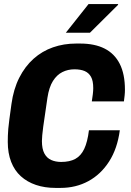

<svg xmlns="http://www.w3.org/2000/svg" viewBox="-20 -909 640 939"><path d="M251 10Q199 10 156 -4.5Q113 -19 82 -47Q51 -75 34.5 -117.5Q18 -160 18 -215Q18 -231 18.5 -245.5Q19 -260 20.5 -279Q22 -298 26 -327Q30 -356 36 -400Q46 -473 74 -528.5Q102 -584 144 -621.5Q186 -659 239 -677.5Q292 -696 352 -696H372Q443 -696 491.5 -671.5Q540 -647 565.5 -597Q591 -547 591 -470Q591 -456 589.5 -442Q588 -428 586 -413H429Q432 -432 434 -448.5Q436 -465 436 -478Q436 -514 425 -533.5Q414 -553 394 -561.5Q374 -570 344 -570Q312 -570 285 -556.5Q258 -543 239 -513Q220 -483 212 -431Q198 -339 191.5 -290Q185 -241 185 -219Q185 -181 197 -158.5Q209 -136 230.5 -126.5Q252 -117 279 -117Q321 -117 348.5 -132Q376 -147 392 -181Q408 -215 415 -272H566Q554 -182 513.5 -119Q473 -56 412 -23Q351 10 276 10ZM302 -749 413 -889H557L558 -886L420 -749Z"/></svg>

Font: Chivo Mono Medium
Style: Bold Italic
Weight: 700
Italic angle: -8.05°
Monospace: yes
Version: Version 1.008